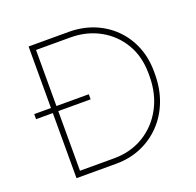

<svg xmlns="http://www.w3.org/2000/svg" viewBox="-123 -829 977 959"><g transform="rotate(-20 365.0 -350.0)"><path d="M36 -346V-373H326V-346ZM125 0V-700H337Q409 -700 469.5 -676Q530 -652 575.5 -607.5Q621 -563 646 -502Q671 -441 671 -368V-355Q671 -277 646 -212Q621 -147 575.5 -99.5Q530 -52 469 -26Q408 0 337 0ZM154 -16 141 -29H336Q423 -29 492.5 -70.5Q562 -112 602 -186Q642 -260 642 -355V-368Q642 -458 602 -526Q562 -594 492.5 -632.5Q423 -671 336 -671H141L154 -684Z"/></g></svg>

Font: SUSE Thin
Style: Regular
Weight: 250
Designer: Rene Bieder
Foundry: SUSE
Version: Version 1.000